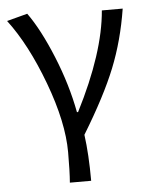

<svg xmlns="http://www.w3.org/2000/svg" viewBox="-54 -601 647 844"><g transform="rotate(-5 270.0 -179.0)"><path d="M220 199Q224 150 224 65Q224 -67 158 -244Q92 -421 7 -533L98 -557Q152 -482 203.5 -356Q255 -230 278 -107H283Q411 -358 426 -543H518Q496 -404 448.5 -285.5Q401 -167 302 -5Q314 82 314 199Z"/></g></svg>

Font: Swei Fan Sans CJK TC
Style: Regular
Weight: 400
Version: Version 2.130